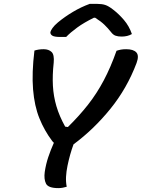

<svg xmlns="http://www.w3.org/2000/svg" viewBox="-20 -960 729 987"><path d="M323 0Q313 3 302.5 5Q292 7 280 7Q228 7 216.5 -16Q205 -39 210 -76Q216 -116 228 -152Q240 -188 257 -226Q252 -230 247 -237Q208 -289 182.5 -352Q157 -415 150 -500Q143 -585 157 -700Q178 -707 205 -707Q230 -707 245 -693Q260 -679 256 -637Q249 -573 252 -519Q255 -465 270 -414Q285 -363 315 -309L329 -307Q388 -365 433 -422.5Q478 -480 513.5 -547Q549 -614 579 -699Q591 -703 602 -705Q613 -707 629 -707Q666 -707 681 -690.5Q696 -674 682 -636Q633 -506 547.5 -400.5Q462 -295 358 -218Q348 -191 340.5 -164Q333 -137 327 -108Q321 -79 319.5 -52Q318 -25 323 0ZM441 -940H481Q504 -940 521 -934.5Q538 -929 561 -911Q590 -889 617 -857.5Q644 -826 658 -785Q636 -772 605 -772Q587 -772 574 -776.5Q561 -781 550 -796Q535 -815 517 -832.5Q499 -850 469 -869H463Q412 -844 377 -818.5Q342 -793 320 -770H290Q259 -770 248.5 -777Q238 -784 239 -795Q241 -803 250 -816Q259 -829 278 -845Q313 -874 355 -899Q397 -924 441 -940Z"/></svg>

Font: Recursive Sn Csl St Med
Style: Italic
Weight: 500
Italic angle: -15°
Version: Version 1.079;hotconv 1.0.112;makeotfexe 2.5.65598; ttfautoh